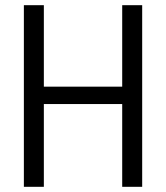

<svg xmlns="http://www.w3.org/2000/svg" viewBox="-20 -720 640 740"><path d="M72 0V-700H149V-386H451V-700H528V0H451V-319H149V0Z"/></svg>

Font: Red Hat Mono VF Light
Style: Regular
Weight: 300
Monospace: yes
Designer: Pentagram, MCKL
Foundry: Pentagram, MCKL
Version: Version 1.023